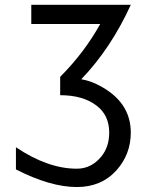

<svg xmlns="http://www.w3.org/2000/svg" viewBox="-20 -752 626 782"><path d="M44.9 -152.3Q174.8 -64.9 293 -64.9Q351.6 -64.9 392.1 -113.8Q424.8 -153.3 424.8 -211.9Q424.8 -282.2 374 -321.3Q318.4 -364.3 225.1 -364.3V-439Q324.2 -538.6 388.2 -654.3H107.4V-732.4H512.7Q431.6 -554.7 311 -429.2Q350.6 -422.4 386.2 -402.8Q512.7 -335.9 512.7 -211.9Q512.7 -124 454.6 -58.6Q393.1 9.8 293 9.8Q185.1 9.8 44.9 -62Z"/></svg>

Font: Consola Mono
Style: Book
Weight: 400
Monospace: yes
Designer: Wojciech Kalinowski "wmk69" (wmk69@o2.pl)
Foundry: Wojciech Kalinowski "wmk69" (wmk69@o2.pl)
Version: Version 2.1.0